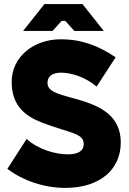

<svg xmlns="http://www.w3.org/2000/svg" viewBox="-20 -906 630 938"><path d="M93 -755H237L281 -804H299L343 -755H487L383 -886H197ZM299 12C466 12 570 -76 570 -210C570 -338 473 -385 380 -414C283 -444 212 -451 212 -501C212 -531 233 -551 278 -551C329 -551 398 -529 452 -483L545 -626C460 -683 380 -714 276 -714C143 -714 37 -627 37 -506C37 -387 106 -338 185 -307C325 -254 389 -256 389 -202C389 -170 364 -152 311 -152C250 -152 167 -176 110 -227L16 -81C93 -23 196 12 299 12Z"/></svg>

Font: Fixel Text ExtraBold
Style: Regular
Weight: 800
Width: 4
Designer: AlfaBravo + MacPaw
Foundry: Kyrylo Tkachov, Marchela Mozhyna, Serhii Makarenko, Maria Weinstein, Zakhar Kryvoshyya
Version: Version 1.211